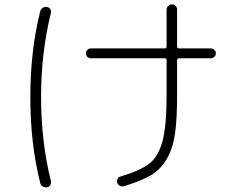

<svg xmlns="http://www.w3.org/2000/svg" viewBox="-20 -793 1040 856"><path d="M384.8 -533.2Q376 -533.2 369.6 -539.6Q363.3 -545.9 363.3 -555.2Q363.3 -564.5 369.6 -570.8Q376 -577.1 384.8 -577.1H714.8Q722.7 -577.1 722.7 -585V-750Q722.7 -759.8 730 -766.6Q737.3 -773.4 747.1 -773.4Q756.8 -773.4 763.2 -766.6Q769.5 -759.8 769.5 -750V-585Q769.5 -577.1 779.3 -577.1H919.9Q928.7 -577.1 935.5 -570.8Q942.4 -564.5 942.4 -555.2Q942.4 -545.9 935.5 -539.6Q928.7 -533.2 919.9 -533.2H779.3Q770.5 -533.2 769.5 -525.4V-368.2Q769.5 -261.7 760.3 -196.8Q751 -131.8 723.6 -84.5Q696.3 -37.1 651.9 -11.2Q607.4 14.6 532.2 37.1Q523.4 40 514.6 35.6Q505.9 31.2 502.9 22.5Q500 14.6 503.9 5.4Q507.8 -3.9 516.6 -5.9Q605.5 -32.2 646 -64Q686.5 -95.7 704.6 -164.1Q722.7 -232.4 722.7 -368.2V-525.4Q722.7 -533.2 714.8 -533.2ZM189.5 42Q179.7 43.9 170.4 38.1Q161.1 32.2 159.2 22.5Q115.2 -152.3 115.2 -359.9Q115.2 -567.4 159.2 -742.2Q161.1 -752 169.9 -757.8Q178.7 -763.7 189.5 -761.7Q199.2 -760.7 204.1 -752.4Q209 -744.1 207 -735.4Q163.1 -558.6 163.1 -360.4Q163.1 -162.1 207 14.6Q209 23.4 204.1 32.2Q199.2 41 189.5 42Z"/></svg>

Font: Rounded-X Mgen+ 1mn light
Style: Regular
Weight: 200
Designer: [Source Han Sans]
Ryoko NISHIZUKA  (kana & ideographs); Paul D. Hunt (Latin, Greek & Cyrillic); Wenlong ZHANG  (bopomofo
Version: Version 1.059.20150602